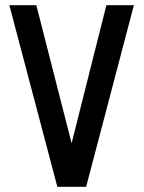

<svg xmlns="http://www.w3.org/2000/svg" viewBox="-20 -720 554 740"><path d="M16 -700 201 0H312L496 -700H390L256 -168L120 -700Z"/></svg>

Font: Advent Pro SemiBold
Style: Regular
Weight: 600
Designer: VivaRado, Andreas Kalpakidis
Foundry: VivaRado, Andreas Kalpakidis
Version: Version 3.000